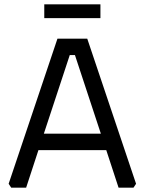

<svg xmlns="http://www.w3.org/2000/svg" viewBox="-20 -869 670 889"><path d="M20 -18 246 -690H384L610 -18L598 0H529L472 -174H158L101 0H32ZM183 -250H447L327 -614H303ZM185 -785V-849H445V-785Z"/></svg>

Font: Oxanium ExtraLight
Style: Regular
Weight: 400
Version: Version 2.000